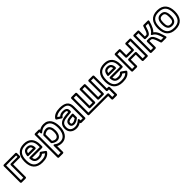

<svg xmlns="http://www.w3.org/2000/svg" viewBox="458 -2299 4265 4265"><g transform="rotate(-45 2590.5 -167.0)"><path d="M89 -487H401V-444H190C174.9 -444 165 -429.7 165 -419V-25H89ZM64 -537C53.3 -537 39 -527.1 39 -512V0C39 10.7 48.9 25 64 25H190C200.7 25 215 15.1 215 0V-394H426C436.7 -394 451 -403.9 451 -419V-512C451 -522.7 441.1 -537 426 -537Z M705 -502C840.5 -502 904 -427.4 904 -285V-248H589C575.9 -248 563.3 -237.5 564 -221.9C568.3 -125.5 614.7 -70 716 -70C764.9 -70 803.1 -80.3 833.2 -107L888 -68C851.4 -28.2 802.1 -10 710 -10C551.4 -10 484 -87.6 484 -252C484 -425.7 554.9 -502 705 -502ZM705 -552C527.1 -552 434 -444.9 434 -252C434 -67.5 524.6 40 710 40C822.9 40 895 11.6 944.4 -58.6C951.5 -68.6 950.1 -85.1 938.5 -93.4L844.5 -160.4C835 -167.1 819.2 -166.4 810.6 -155.7C790.2 -130.5 766.7 -120 716 -120C646.7 -120 624.8 -141.2 616.4 -198H929C939.7 -198 954 -207.9 954 -223V-285C954 -447.4 868.8 -552 705 -552ZM829 -310C829 -397.1 784.4 -452 702 -452C606.6 -452 579.7 -388.1 567.3 -314.1C566.1 -306.7 565.4 -285 592 -285H804C819.1 -285 829 -299.3 829 -310ZM777.5 -335H622.4C634.1 -382.8 647 -402 702 -402C750.1 -402 770.9 -384.2 777.5 -335Z M1322 -502C1446.2 -502 1496 -409.7 1496 -260C1496 -156 1463.1 -76.1 1410 -38.4C1383.6 -19.6 1352.3 -10 1314 -10C1262.7 -10 1221 -25.5 1185.6 -56.7C1185.6 -56.7 1144 -87.4 1144 -38V168H1068V-487H1134V-462C1134 -462 1137.8 -410.9 1175.3 -443C1215.4 -477.4 1255.8 -502 1322 -502ZM1546 -260C1546 -418.1 1485.7 -552 1322 -552C1265 -552 1220.6 -535.6 1184.1 -512.2C1183 -525.4 1173.3 -537 1159 -537H1043C1032.3 -537 1018 -527.1 1018 -512V193C1018 203.7 1027.9 218 1043 218H1169C1179.7 218 1194 208.1 1194 193V10.3C1229 29.7 1270 40 1314 40C1476.5 40 1546 -101.3 1546 -260ZM1279 -71C1379.6 -71 1416 -171.2 1416 -258C1416 -343.7 1388.9 -441 1288 -441C1232.4 -441 1181.6 -411.3 1152.1 -384.5C1146.9 -379.7 1144 -372.3 1144 -366V-142C1144 -134.8 1147.5 -127.7 1152.3 -123.4C1179.4 -99 1226.1 -71 1279 -71ZM1279 -121C1248.6 -121 1216.4 -136.5 1194 -153.7V-354.4C1217.7 -373 1254.7 -391 1288 -391C1342.8 -391 1366 -342.3 1366 -258C1366 -176.8 1334.9 -121 1279 -121Z M1829 -502C1970.8 -502 2030 -469.1 2030 -348V-25H1964V-53C1964 -53 1958.9 -104.8 1922.2 -71.5C1875.7 -29.3 1828.6 -10 1779 -10C1684.4 -10 1632 -57.9 1632 -144C1632 -254.5 1699.9 -282.1 1823.4 -294.1L1931.3 -304.1C1944.3 -305.3 1954 -316.8 1954 -329V-352C1954 -431.9 1891.9 -452 1827 -452C1778 -452 1734.4 -437 1706.9 -407.7L1651.1 -443.5C1686.1 -480.9 1748 -502 1829 -502ZM1829 -552C1726.2 -552 1636.7 -521.1 1593.6 -449.9C1586.8 -438.7 1590.1 -423.3 1601.5 -416L1699.5 -353C1713.3 -344.1 1728.5 -350.5 1734.8 -361.8C1747.7 -384.8 1778.8 -402 1827 -402C1887.1 -402 1904 -393.4 1904 -351.8L1818.6 -343.9C1692.2 -331.6 1582 -292.4 1582 -144C1582 -29.1 1663 40 1779 40C1826.4 40 1871.3 25.9 1914 -2V0C1914 10.7 1923.9 25 1939 25H2055C2065.7 25 2080 15.1 2080 0V-348C2080 -503.2 1980.4 -552 1829 -552ZM1712 -146C1712 -84.4 1757.1 -60 1808 -60C1828.5 -60 1850.2 -66.1 1874.1 -76.6C1898.4 -87.3 1921.9 -102.1 1944.8 -120.6C1950.6 -125.3 1954 -132.7 1954 -140V-238C1954 -248.7 1947.2 -264.8 1926.7 -262.9L1862.7 -256.9C1794.3 -250.9 1712 -234.7 1712 -146ZM1808 -110C1770.5 -110 1762 -116.6 1762 -146C1762 -188.9 1793.2 -200.6 1867.3 -207.1L1904 -210.5V-152.2C1881.3 -135.1 1839.2 -110 1808 -110Z M2211 -25V-487H2287V-92C2287 -76.9 2301.3 -67 2312 -67H2457C2472.1 -67 2482 -81.3 2482 -92V-487H2558V-92C2558 -76.9 2572.3 -67 2583 -67H2728C2743.1 -67 2753 -81.3 2753 -92V-487H2829V-91C2829 -75.9 2843.3 -66 2854 -66H2897V103H2831V0C2831 -15.1 2816.7 -25 2806 -25ZM2161 0C2161 10.7 2170.9 25 2186 25H2781V128C2781 138.7 2790.9 153 2806 153H2922C2932.7 153 2947 143.1 2947 128V-91C2947 -101.7 2937.1 -116 2922 -116H2879V-512C2879 -522.7 2869.1 -537 2854 -537H2728C2717.3 -537 2703 -527.1 2703 -512V-117H2608V-512C2608 -522.7 2598.1 -537 2583 -537H2457C2446.3 -537 2432 -527.1 2432 -512V-117H2337V-512C2337 -522.7 2327.1 -537 2312 -537H2186C2175.3 -537 2161 -527.1 2161 -512Z M3226 -502C3361.5 -502 3425 -427.4 3425 -285V-248H3110C3096.9 -248 3084.3 -237.5 3085 -221.9C3089.3 -125.5 3135.7 -70 3237 -70C3285.9 -70 3324.1 -80.3 3354.2 -107L3409 -68C3372.4 -28.2 3323.1 -10 3231 -10C3072.4 -10 3005 -87.6 3005 -252C3005 -425.7 3075.9 -502 3226 -502ZM3226 -552C3048.1 -552 2955 -444.9 2955 -252C2955 -67.5 3045.6 40 3231 40C3343.9 40 3416 11.6 3465.4 -58.6C3472.5 -68.6 3471.1 -85.1 3459.5 -93.4L3365.5 -160.4C3356 -167.1 3340.2 -166.4 3331.6 -155.7C3311.2 -130.5 3287.7 -120 3237 -120C3167.7 -120 3145.8 -141.2 3137.4 -198H3450C3460.7 -198 3475 -207.9 3475 -223V-285C3475 -447.4 3389.8 -552 3226 -552ZM3350 -310C3350 -397.1 3305.4 -452 3223 -452C3127.6 -452 3100.7 -388.1 3088.3 -314.1C3087.1 -306.7 3086.4 -285 3113 -285H3325C3340.1 -285 3350 -299.3 3350 -310ZM3298.5 -335H3143.4C3155.1 -382.8 3168 -402 3223 -402C3271.1 -402 3291.9 -384.2 3298.5 -335Z M3991 -25H3915V-216C3915 -231.1 3900.7 -241 3890 -241H3683C3667.9 -241 3658 -226.7 3658 -216V-25H3582V-487H3658V-310C3658 -294.9 3672.3 -285 3683 -285H3890C3905.1 -285 3915 -299.3 3915 -310V-487H3991ZM4016 25C4026.7 25 4041 15.1 4041 0V-512C4041 -522.7 4031.1 -537 4016 -537H3890C3879.3 -537 3865 -527.1 3865 -512V-335H3708V-512C3708 -522.7 3698.1 -537 3683 -537H3557C3546.3 -537 3532 -527.1 3532 -512V0C3532 10.7 3541.9 25 3557 25H3683C3693.7 25 3708 15.1 3708 0V-191H3865V0C3865 10.7 3874.9 25 3890 25Z M4243 -487 4243 -309C4243 -294.8 4255.5 -284 4268 -284H4334C4390.9 -284 4416.9 -336 4436.1 -382.4C4446.6 -407.7 4458.8 -443.8 4471.7 -487H4549C4522.7 -398.1 4493.3 -323.5 4433.2 -283.9C4433.2 -283.9 4393.5 -260.5 4436.4 -240.4C4511.3 -205.3 4536.6 -124.6 4566.3 -25H4489.3C4472.6 -78 4457.8 -128.9 4432.2 -173.4C4412.5 -207.8 4381.5 -240 4326 -240H4268C4252.9 -240 4243 -225.7 4243 -215V-25H4168V-487ZM4293 -512C4293 -524.5 4282.2 -537 4268 -537H4143C4132.3 -537 4118 -527.1 4118 -512V0C4118 10.7 4127.9 25 4143 25H4268C4278.7 25 4293 15.1 4293 0V-190H4326C4359.3 -190 4373 -176.2 4388.8 -148.6C4412.6 -107.2 4427.8 -52.7 4447.2 7.6C4450.2 17 4459.9 25 4471 25H4600C4635.2 25 4624.5 -5.4 4623.9 -7.4C4594.2 -103.6 4574.3 -206.1 4490.8 -266.3C4510.7 -285.4 4529.4 -310.7 4545 -339.7C4567.7 -381.9 4587.8 -437 4606.2 -505.5C4614.8 -537.8 4585.1 -537 4582 -537H4453C4442.3 -537 4432.1 -529.7 4429 -519C4413.8 -466.8 4400.6 -427.4 4389.9 -401.6C4379.2 -375.8 4368.3 -357.4 4358.7 -346.5C4350.2 -336.9 4343.1 -334 4334 -334H4293Z M4891 -502C5047.2 -502 5111 -417.6 5111 -255C5111 -94.2 5046.4 -10 4891 -10C4740.6 -10 4670 -85 4670 -255C4670 -418.1 4733.8 -502 4891 -502ZM4891 -552C4704.4 -552 4620 -435.8 4620 -255C4620 -65 4713.4 40 4891 40C5075.7 40 5161 -76.2 5161 -255C5161 -435.2 5076.8 -552 4891 -552ZM4891 -70C5001.6 -70 5031 -154.6 5031 -255C5031 -356.3 5003.1 -442 4891 -442C4779.7 -442 4750 -354.9 4750 -255C4750 -154.6 4780 -70 4891 -70ZM4891 -120C4819.2 -120 4800 -159.7 4800 -255C4800 -350.4 4819.7 -392 4891 -392C4963.1 -392 4981 -352.4 4981 -255C4981 -159.3 4962.1 -120 4891 -120Z"/></g></svg>

Font: Fog Sans
Style: Outline
Weight: 700
Foundry: Intel Corporation
Version: Version 1.00